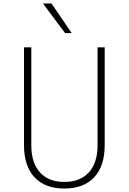

<svg xmlns="http://www.w3.org/2000/svg" viewBox="-20 -1072 740 1104"><path d="M118 -800H160V-237Q160 -136 209.5 -81Q259 -26 350 -26Q441 -26 491 -81Q541 -136 541 -237V-800H582V-237Q582 -117 521.5 -52.5Q461 12 350 12Q239 12 178.5 -52.5Q118 -117 118 -237ZM392 -882H354L227 -1052H276Z"/></svg>

Font: Martian Mono Thin
Style: Regular
Weight: 100
Monospace: yes
Designer: Roman Shamin
Foundry: Evil Martians
Version: Version 1.000; ttfautohint (v1.8.4.7-5d5b)